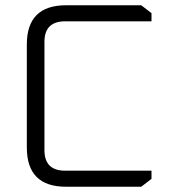

<svg xmlns="http://www.w3.org/2000/svg" viewBox="-20 -710 646 730"><path d="M82 -149V-541Q82 -690 231 -690H517L556 -660V-629H228Q149 -629 149 -551V-139Q149 -61 228 -61H556V-30L517 0H231Q82 0 82 -149Z"/></svg>

Font: Oxanium ExtraLight Light
Style: Regular
Weight: 300
Version: Version 2.000